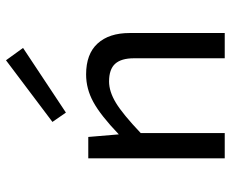

<svg xmlns="http://www.w3.org/2000/svg" viewBox="-86 -700 785 654"><g transform="rotate(-90 307.0 -372.5)"><path d="M219.2 -586.9 429.2 -745.1 471.2 -687 251 -541ZM168 -464.8 176.8 -360.8Q241.7 -422.9 286.9 -447.5Q332 -472.2 380.9 -472.2Q450.7 -472.2 486.3 -433.1Q522 -394 522 -324.2V0H436V-309.1Q436 -352.5 417.2 -373.3Q398.4 -394 356.9 -394Q322.8 -394 284.4 -370.8Q246.1 -347.7 181.2 -286.1V0H95.2V-464.8Z"/></g></svg>

Font: IntelOne Mono
Style: Regular
Weight: 400
Designer: Fred Shallcrass
Foundry: Frere-Jones Type LLC
Version: Version 1.200;hotconv 1.1.0;makeotfexe 2.6.0;FJTRelease1.2